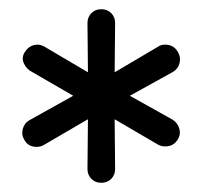

<svg xmlns="http://www.w3.org/2000/svg" viewBox="-20 -764 440 417"><path d="M262 -556 355 -504Q366 -497 369.5 -484.5Q373 -472 366 -461Q357 -446 339 -446Q330 -446 323 -450L229 -505L230 -397Q230 -384 221.5 -375.5Q213 -367 200 -367Q187 -367 178.5 -375.5Q170 -384 170 -397L171 -505L75 -449Q68 -445 60 -445Q41 -445 33 -460Q26 -471 29.5 -484Q33 -497 44 -503L139 -556L51 -607Q38 -613 32 -626Q26 -639 34 -651Q44 -667 62 -667Q68 -667 76 -663L171 -607L170 -714Q170 -727 178.5 -735.5Q187 -744 200 -744Q213 -744 221.5 -735.5Q230 -727 230 -714L229 -607L324 -663Q329 -667 339 -667Q358 -667 367 -650Q373 -639 370 -627Q367 -615 356 -608Z"/></svg>

Font: Sepalumica Med
Style: Regular
Weight: 500
Designer: Julieta Ulanovsky
Foundry: Julieta Ulanovsky
Version: Version 7.200